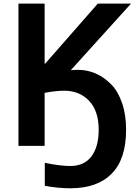

<svg xmlns="http://www.w3.org/2000/svg" viewBox="-20 -806 754 1061"><path d="M82 0V-786.1H226.6V-454.1H229.5L520.5 -786.1H704.1L371.1 -418Q409.2 -421.9 442.4 -418Q482.4 -413.1 521 -394Q559.6 -375 595.7 -338.4Q631.8 -301.8 654.3 -237.3Q676.8 -172.9 676.8 -88.9Q676.8 73.2 597.2 153.8Q517.6 234.4 369.1 234.4Q299.8 234.4 227.5 220.7V93.8Q313.5 111.3 368.2 111.3Q445.3 111.3 485.4 58.1Q525.4 4.9 525.4 -88.9Q525.4 -192.4 472.7 -248.5Q419.9 -304.7 334 -304.7Q290 -304.7 226.6 -293V0Z"/></svg>

Font: Gothic A1 ExtraBold
Style: Regular
Weight: 800
Designer: HanYang I&C Co.,Ltd.
Foundry: HanYang I&C Co.,Ltd.
Version: Version 2.50